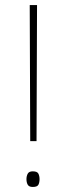

<svg xmlns="http://www.w3.org/2000/svg" viewBox="-20 -734 263 762"><path d="M125 -174H100L98 -714H127ZM85 -23Q85 -35 90 -44.5Q95 -54 110 -54Q128 -54 132.5 -44.5Q137 -35 137 -23Q137 -10 132.5 -1Q128 8 110 8Q95 8 90 -1Q85 -10 85 -23Z"/></svg>

Font: Noto Sans Thaana Thin
Style: Regular
Weight: 100
Designer: David Williams
Foundry: Google Inc.
Version: Version 3.001; ttfautohint (v1.8.4.7-5d5b)